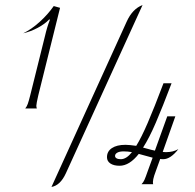

<svg xmlns="http://www.w3.org/2000/svg" viewBox="-20 -730 771 761"><path d="M100 -353 158 -586Q167 -625 178 -652L175 -653Q158 -635 130 -620Q102 -605 72 -598Q105 -614 137.5 -643.5Q170 -673 193 -706L218 -699L132 -353Q124 -319 124 -311Q124 -306 126 -300H80Q86 -307 90 -318Q94 -329 100 -353ZM482 -644Q505 -695 545 -710L241 -43Q219 5 184 11ZM687 -139Q656 -99 627 -99Q619 -99 615 -100L598 -53Q590 -32 587.5 -20Q585 -8 587 0H541Q548 -7 552.5 -17Q557 -27 566 -53L585 -105L530 -120Q493 -73 454 -73Q431 -73 417.5 -82Q404 -91 404 -107Q404 -130 423.5 -143Q443 -156 477 -156Q492 -156 520 -152Q540 -184 565.5 -243Q591 -302 628 -400H660Q624 -305 597.5 -243.5Q571 -182 547 -145Q556 -143 567.5 -139.5Q579 -136 594 -133L643 -269H675L625 -128Q629 -127 639 -127Q666 -127 687 -139ZM503 -127Q486 -130 470 -130Q454 -130 445 -125Q436 -120 436 -112Q436 -106 442 -102.5Q448 -99 459 -99Q481 -99 503 -127Z"/></svg>

Font: Srisakdi
Style: Regular
Weight: 400
Designer: Cadson Demak Co.,Ltd.
Foundry: Cadson Demak Co.,Ltd.
Version: Version 1.000